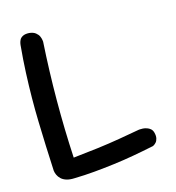

<svg xmlns="http://www.w3.org/2000/svg" viewBox="-99 -737 754 821"><g transform="rotate(-15 278.0 -327.0)"><path d="M131 -2Q110 -1 95.5 -5.5Q81 -10 72 -18.5Q63 -27 58.5 -37Q54 -47 53 -56Q50 -114 48 -168Q46 -222 44.5 -274.5Q43 -327 43.5 -380.5Q44 -434 46.5 -491Q49 -548 55 -612Q55 -612 56 -618.5Q57 -625 61 -633.5Q65 -642 75.5 -647.5Q86 -653 104 -652Q122 -650 132 -642Q142 -634 146 -625Q150 -616 151 -608.5Q152 -601 152 -601Q144 -472 143.5 -343.5Q143 -215 150 -88Q208 -94 259.5 -100.5Q311 -107 358 -115Q405 -123 449 -131Q449 -131 454.5 -131.5Q460 -132 468 -131.5Q476 -131 485 -128Q494 -125 501 -119Q508 -113 511 -102Q515 -87 512.5 -76Q510 -65 504.5 -59Q499 -53 494.5 -50.5Q490 -48 490 -48Q442 -38 397 -30Q352 -22 308 -16.5Q264 -11 220.5 -7Q177 -3 131 -2Z"/></g></svg>

Font: Sour Gummy
Style: Regular
Weight: 400
Designer: Stefie Justprince
Foundry: Eifetstype
Version: Version 1.000